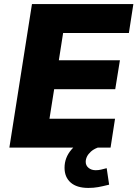

<svg xmlns="http://www.w3.org/2000/svg" viewBox="-20 -725 675 943"><path d="M26 0 137 -705H635L613 -563H290L269 -429H569L546 -287H246L223 -142H545L523 0ZM414 198Q357 198 327 171.5Q297 145 297 99Q297 49 331 9.5Q365 -30 417 -48L460 0Q439 8 426 20Q413 32 407 44.5Q401 57 401 70Q401 88 415 99.5Q429 111 450 111Q464 111 476.5 108Q489 105 504 101L516 182Q484 190 462 194Q440 198 414 198Z"/></svg>

Font: Nunito Sans 12pt Black
Style: Italic
Weight: 900
Italic angle: -9°
Designer: Vernon Adams
Foundry: Vernon Adams
Version: Version 3.101;gftools[0.9.27]